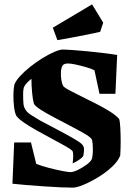

<svg xmlns="http://www.w3.org/2000/svg" viewBox="-20 -849 605 880"><path d="M37 -7 45 -196H122L146 -98Q171 -88 204 -79.5Q237 -71 265 -65.5Q293 -60 303 -60Q316 -60 338.5 -71Q361 -82 380.5 -97Q400 -112 402 -124Q405 -136 405.5 -155Q406 -174 404.5 -191Q403 -208 399 -213Q391 -223 363 -239Q335 -255 298.5 -274Q262 -293 226 -312Q190 -331 164.5 -347.5Q139 -364 135 -375Q130 -393 127 -426Q124 -459 124 -488Q106 -473 98 -463Q90 -453 88 -442.5Q86 -432 86 -416Q86 -390 87.5 -374Q89 -358 97 -346Q105 -333 121.5 -322.5Q138 -312 165 -296Q192 -282 224 -265Q256 -248 285.5 -232Q315 -216 335.5 -203Q356 -190 360 -182Q366 -174 365 -159.5Q364 -145 362 -135Q357 -126 342.5 -116.5Q328 -107 313 -100Q315 -115 315.5 -133Q316 -151 312 -157Q305 -165 279.5 -179.5Q254 -194 220 -212Q186 -230 152 -249Q118 -268 91.5 -286Q65 -304 55 -318Q48 -331 44.5 -358.5Q41 -386 41.5 -415Q42 -444 46 -461Q52 -478 71.5 -499.5Q91 -521 118 -542.5Q145 -564 174 -582Q203 -600 228.5 -611Q254 -622 269 -622Q278 -622 309 -620Q340 -618 380 -614Q420 -610 457.5 -605.5Q495 -601 517 -597L509 -419H436L413 -527Q399 -534 375 -541Q351 -548 328 -553Q305 -558 292 -558Q274 -558 268 -550Q261 -541 259.5 -522Q258 -503 261 -484Q264 -465 269 -456Q274 -448 296.5 -436Q319 -424 351.5 -408Q384 -392 418.5 -374.5Q453 -357 482 -339Q511 -321 526 -304Q530 -291 531.5 -262Q533 -233 533 -199Q533 -165 531 -136Q521 -110 493 -84Q465 -58 429.5 -36.5Q394 -15 362.5 -2Q331 11 314 11Q293 11 256.5 9.5Q220 8 179 5Q138 2 100 -1Q62 -4 37 -7ZM243 -665 222 -722 402 -829 453 -745 439 -703Q412 -697 377.5 -690Q343 -683 307.5 -676.5Q272 -670 243 -665Z"/></svg>

Font: Grenze Gotisch ExtraBold
Style: Regular
Weight: 800
Designer: Renata Polastri
Foundry: Omnibus-Type
Version: Version 1.001